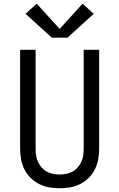

<svg xmlns="http://www.w3.org/2000/svg" viewBox="-20 -1002 640 1030"><path d="M300 8Q272 8 243.5 3Q215 -2 189.5 -15Q164 -28 143.5 -48.5Q123 -69 110.5 -94.5Q98 -120 93 -148Q88 -176 88 -205V-735H171V-205Q171 -187 173.5 -169Q176 -151 183.5 -134.5Q191 -118 203 -104Q215 -90 230.5 -81.5Q246 -73 264 -69.5Q282 -66 300 -66Q318 -66 336 -69.5Q354 -73 369.5 -81.5Q385 -90 397 -104Q409 -118 416.5 -134.5Q424 -151 426.5 -169Q429 -187 429 -205V-735H512V-205Q512 -176 507 -148Q502 -120 489.5 -94.5Q477 -69 456.5 -48.5Q436 -28 410.5 -15Q385 -2 356.5 3Q328 8 300 8ZM258 -800 117 -928 177 -982 300 -847 423 -982 483 -928 342 -800Z"/></svg>

Font: Iosevka SS04 Extended
Style: Regular
Weight: 400
Width: 7
Monospace: yes
Designer: Belleve Invis
Foundry: Belleve Invis
Version: Version 19.0.0; ttfautohint (v1.8.4)